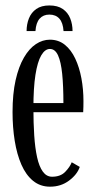

<svg xmlns="http://www.w3.org/2000/svg" viewBox="-20 -674 355 704"><path d="M163.5 10.5Q127.5 10.5 101.2 -11Q75 -32.5 58.5 -70.2Q42 -108 34 -157.5Q26 -207 26 -263Q26 -330 37.2 -380Q48.5 -430 67.8 -463Q87 -496 111.5 -512.2Q136 -528.5 163 -528.5Q194.5 -528.5 217.8 -509.8Q241 -491 256 -459Q271 -427 278.5 -386.8Q286 -346.5 286 -303.5Q286 -293 285.8 -282.8Q285.5 -272.5 285 -262.5H95.5V-296H212.5Q212.5 -359 208 -403.2Q203.5 -447.5 192.8 -471Q182 -494.5 163 -494.5Q145 -494.5 131.2 -471Q117.5 -447.5 110 -399.8Q102.5 -352 102.5 -278Q102.5 -223.5 105.5 -177.5Q108.5 -131.5 116 -97.5Q123.5 -63.5 137 -44.8Q150.5 -26 171 -26Q202 -26 219.2 -44Q236.5 -62 243 -79L272.5 -62Q263 -34 233.2 -11.8Q203.5 10.5 163.5 10.5ZM161 -654Q191.5 -654 210.2 -641Q229 -628 237.5 -606.5Q246 -585 246 -560H213Q211 -590.5 197.8 -605.5Q184.5 -620.5 161 -620.5Q138.5 -620.5 125.2 -605.5Q112 -590.5 110 -560H77.5Q77.5 -585 86 -606.5Q94.5 -628 113 -641Q131.5 -654 161 -654Z"/></svg>

Font: Imbue Thin 10pt
Style: Regular
Weight: 400
Version: Version 1.102